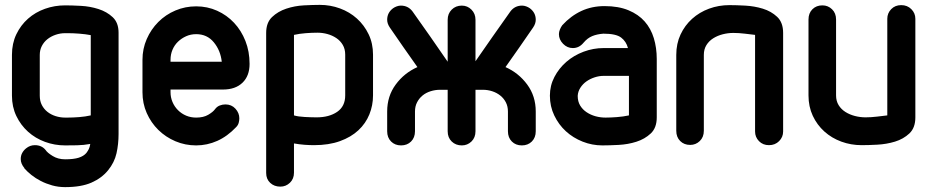

<svg xmlns="http://www.w3.org/2000/svg" viewBox="-20 -586 3826 787"><path d="M352 -442Q331 -446 305.5 -448Q280 -450 259 -450H247Q227 -450 208 -443.5Q189 -437 174.5 -425.5Q160 -414 151.5 -397.5Q143 -381 143 -361V-194Q143 -172 151.5 -155.5Q160 -139 174.5 -127.5Q189 -116 208 -110Q227 -104 247 -104H257Q279 -104 304.5 -106Q330 -108 352 -113ZM466 -37Q466 5 457.5 42.5Q449 80 423 112Q397 144 355 162.5Q313 181 247 181Q219 181 194 174Q169 167 147.5 156Q126 145 108.5 131Q91 117 79 103H80Q65 85 65 66Q65 52 71 41Q77 30 87 22Q103 9 123 9Q151 9 167 29Q174 40 196 53.5Q218 67 247 67Q282 67 302.5 60.5Q323 54 334 41Q340 33 344 25Q348 17 350 4Q323 9 295.5 9.5Q268 10 247 10Q204 10 164.5 -4.5Q125 -19 95 -46Q65 -73 47 -110.5Q29 -148 29 -194V-361Q29 -408 47 -445.5Q65 -483 95 -509.5Q125 -536 164.5 -550Q204 -564 247 -564Q274 -564 311.5 -562Q349 -560 383.5 -549Q418 -538 442 -515.5Q466 -493 466 -452Z M679 -333H889Q884 -379 856.5 -412.5Q829 -446 784 -446Q762 -446 743 -437.5Q724 -429 709.5 -415Q695 -401 687 -382Q679 -363 679 -341ZM904 -158Q929 -158 945 -140.5Q961 -123 961 -101Q961 -93 958.5 -83Q956 -73 948 -65Q912 -27 870.5 -8.5Q829 10 784 10Q739 10 699 -7Q659 -24 629 -53.5Q599 -83 581.5 -122.5Q564 -162 564 -208V-341Q564 -386 581.5 -426Q599 -466 629 -496Q659 -526 699 -543Q739 -560 784 -560Q830 -560 870 -542Q910 -524 939.5 -492.5Q969 -461 986 -418Q1003 -375 1003 -324Q1003 -275 974 -247Q945 -219 894 -219H679V-208Q679 -187 687 -168Q695 -149 709.5 -134.5Q724 -120 743 -112Q762 -104 784 -104Q814 -104 833.5 -115.5Q853 -127 861 -138Q869 -149 880.5 -153.5Q892 -158 904 -158Z M1395 -362Q1395 -385 1385 -402Q1375 -419 1358.5 -430Q1342 -441 1322 -446.5Q1302 -452 1281 -452Q1259 -452 1233 -450Q1207 -448 1185 -443V-113Q1201 -108 1229 -106.5Q1257 -105 1278 -105Q1329 -105 1362 -127.5Q1395 -150 1395 -195ZM1509 -195Q1509 -154 1494 -117Q1479 -80 1449 -52Q1419 -24 1373.5 -7.5Q1328 9 1267 9Q1249 9 1228.5 7.5Q1208 6 1185 2V122Q1185 147 1168.5 163Q1152 179 1129 179Q1104 179 1087.5 163.5Q1071 148 1071 123V-451Q1071 -493 1095 -516Q1119 -539 1153.5 -550.5Q1188 -562 1225.5 -564Q1263 -566 1291 -566Q1334 -566 1373.5 -551.5Q1413 -537 1443 -510Q1473 -483 1491 -445.5Q1509 -408 1509 -362Z M1929 -48Q1929 -22 1912.5 -6Q1896 10 1873 10Q1848 10 1831.5 -6Q1815 -22 1815 -48V-218H1784Q1764 -218 1745 -212Q1726 -206 1712 -194.5Q1698 -183 1689.5 -166.5Q1681 -150 1681 -129V-48Q1681 -22 1665 -6Q1649 10 1624 10Q1599 10 1583 -6Q1567 -22 1567 -48V-129Q1567 -192 1602 -239.5Q1637 -287 1691 -311L1634 -392L1578 -473Q1567 -489 1567 -505Q1567 -534 1591 -552Q1598 -557 1606.5 -560Q1615 -563 1623 -563Q1653 -563 1671 -539L1743 -437L1815 -333V-505Q1815 -530 1831.5 -546.5Q1848 -563 1873 -563Q1896 -563 1912.5 -546.5Q1929 -530 1929 -505V-335L2000 -437L2072 -539Q2090 -563 2120 -563Q2128 -563 2136.5 -560Q2145 -557 2152 -552Q2176 -534 2176 -505Q2176 -489 2165 -473L2109 -392L2052 -311Q2106 -287 2141 -239.5Q2176 -192 2176 -129V-48Q2176 -22 2160 -6Q2144 10 2119 10Q2094 10 2078 -6Q2062 -22 2062 -48V-129Q2062 -150 2053.5 -166.5Q2045 -183 2030.5 -194.5Q2016 -206 1997.5 -212Q1979 -218 1959 -218H1929Z M2554 -389Q2547 -416 2526 -432Q2505 -448 2453 -448Q2427 -446 2407.5 -438Q2388 -430 2372 -411Q2354 -389 2328 -389Q2305 -389 2288 -406.5Q2271 -424 2271 -446Q2271 -455 2275 -465Q2279 -475 2285 -483Q2320 -521 2363 -541Q2406 -561 2458 -561Q2515 -561 2556 -544Q2597 -527 2622.5 -498Q2648 -469 2660 -429.5Q2672 -390 2672 -344V-105Q2672 -62 2647.5 -39Q2623 -16 2588.5 -5Q2554 6 2515.5 8Q2477 10 2449 10Q2407 10 2368 -5.5Q2329 -21 2299.5 -48Q2270 -75 2252 -112.5Q2234 -150 2234 -194Q2234 -235 2252.5 -270.5Q2271 -306 2301.5 -332.5Q2332 -359 2372 -374Q2412 -389 2454 -389ZM2558 -275H2454Q2436 -275 2417.5 -269Q2399 -263 2384 -252.5Q2369 -242 2359 -226.5Q2349 -211 2348 -193Q2348 -170 2358 -153.5Q2368 -137 2384.5 -126Q2401 -115 2421 -109.5Q2441 -104 2462 -104Q2483 -104 2509 -106Q2535 -108 2558 -113Z M3075 -443 3033 -448Q3008 -451 2986 -451Q2964 -451 2942.5 -445.5Q2921 -440 2903.5 -429Q2886 -418 2875.5 -401Q2865 -384 2865 -361V-50Q2865 -24 2848.5 -8Q2832 8 2809 8Q2784 8 2768 -8Q2752 -24 2752 -50V-361Q2752 -407 2769.5 -444.5Q2787 -482 2817 -509Q2847 -536 2886.5 -550.5Q2926 -565 2970 -565Q2997 -565 3034.5 -563Q3072 -561 3106.5 -550.5Q3141 -540 3165.5 -517Q3190 -494 3190 -451V-47Q3190 -24 3173.5 -7.5Q3157 9 3132 9Q3107 9 3091 -7.5Q3075 -24 3075 -47Z M3617 -509Q3617 -532 3633 -548.5Q3649 -565 3674 -565Q3699 -565 3715.5 -548.5Q3732 -532 3732 -509V-105Q3732 -62 3707.5 -39Q3683 -16 3648.5 -5.5Q3614 5 3576.5 7Q3539 9 3512 9Q3468 9 3428.5 -5.5Q3389 -20 3359 -47Q3329 -74 3311.5 -111.5Q3294 -149 3294 -195V-506Q3294 -532 3310 -548Q3326 -564 3351 -564Q3374 -564 3390.5 -548Q3407 -532 3407 -506V-195Q3407 -172 3417.5 -155Q3428 -138 3445.5 -127Q3463 -116 3484.5 -110.5Q3506 -105 3528 -105Q3550 -105 3575 -108L3617 -113Z"/></svg>

Font: VDS
Style: Bold
Weight: 700
Designer: artmaker
Foundry: artmaker
Version: Version 1.000 2009 initial release